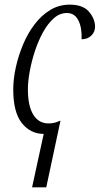

<svg xmlns="http://www.w3.org/2000/svg" viewBox="-20 -566 429 826"><path d="M168 10Q111 10 74 -36.5Q37 -83 37 -181Q37 -226 48 -276Q59 -326 79 -374Q99 -422 128.5 -461Q158 -500 196 -523Q234 -546 280 -546Q336 -546 362 -516.5Q388 -487 389 -452Q389 -428 372.5 -412.5Q356 -397 331 -397Q333 -447 317 -478.5Q301 -510 268 -510Q237 -510 211.5 -487.5Q186 -465 165.5 -428Q145 -391 130.5 -347Q116 -303 108 -259.5Q100 -216 100 -181Q100 -111 123 -73Q146 -35 189 -35Q203 -35 215 -38Q227 -41 236 -46H240L179 240H118Z"/></svg>

Font: Noto Serif ExtraCondensed Light
Style: Italic
Weight: 300
Width: 2
Italic angle: -12°
Designer: Monotype Design Team
Foundry: Monotype Imaging Inc.
Version: Version 2.014; ttfautohint (v1.8.4.7-5d5b)